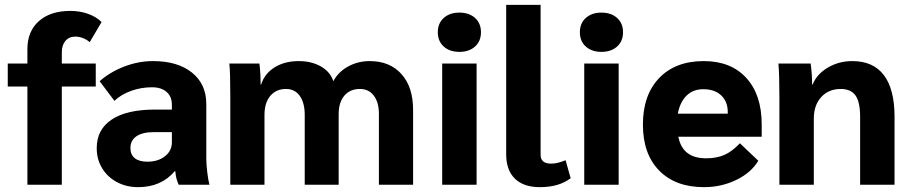

<svg xmlns="http://www.w3.org/2000/svg" viewBox="-20 -762 3760 792"><path d="M93 -405H12V-500H93V-559Q93 -633 140.5 -675Q188 -717 270 -717Q309 -717 343 -705Q377 -693 399 -671L350 -588Q338 -599 322 -605Q306 -611 291 -611Q265 -611 250 -593.5Q235 -576 235 -546V-500H375V-405H235V0H93Z M379 -151Q379 -228 441 -269Q503 -310 619 -310H689V-330Q689 -364 667 -383Q645 -402 607 -402Q562 -402 520.5 -387Q479 -372 452 -346L391 -427Q434 -465 492.5 -487.5Q551 -510 611 -510Q713 -510 772 -462.5Q831 -415 831 -333V-108Q831 -84 835 -51Q839 -18 844 0H717Q711 -14 708 -25Q705 -36 703 -56H701Q645 10 550 10Q501 10 462 -11Q423 -32 401 -68.5Q379 -105 379 -151ZM689 -175V-217H615Q568 -217 543 -200Q518 -183 518 -151Q518 -124 536 -109.5Q554 -95 588 -95Q632 -95 660.5 -117.5Q689 -140 689 -175Z M930 -365Q930 -466 926 -500H1050Q1055 -463 1055 -413H1057Q1071 -458 1112.5 -484Q1154 -510 1212 -510Q1266 -510 1304.5 -487.5Q1343 -465 1355 -427Q1375 -465 1415.5 -487.5Q1456 -510 1505 -510Q1588 -510 1636 -456.5Q1684 -403 1684 -309V0H1543V-292Q1543 -340 1522 -367.5Q1501 -395 1465 -395Q1424 -395 1400.5 -367.5Q1377 -340 1377 -291V0H1237V-288Q1237 -338 1216.5 -366.5Q1196 -395 1160 -395Q1119 -395 1095 -366.5Q1071 -338 1071 -288V0H930Z M1786 -629Q1786 -666 1810.5 -688Q1835 -710 1875 -710Q1915 -710 1939.5 -688Q1964 -666 1964 -629Q1964 -592 1939.5 -570Q1915 -548 1875 -548Q1835 -548 1810.5 -570Q1786 -592 1786 -629ZM1804 -500H1946V0H1804Z M2068 -126V-742H2210V-123Q2210 -87 2254 -87Q2279 -87 2313 -101L2334 -27Q2286 10 2207 10Q2140 10 2104 -25Q2068 -60 2068 -126Z M2372 -629Q2372 -666 2396.5 -688Q2421 -710 2461 -710Q2501 -710 2525.5 -688Q2550 -666 2550 -629Q2550 -592 2525.5 -570Q2501 -548 2461 -548Q2421 -548 2396.5 -570Q2372 -592 2372 -629ZM2390 -500H2532V0H2390Z M3122 -198H2778Q2787 -153 2815.5 -131Q2844 -109 2893 -109Q2936 -109 2968 -123Q3000 -137 3032 -171L3108 -99Q3079 -50 3017.5 -20Q2956 10 2884 10Q2766 10 2699 -58.5Q2632 -127 2632 -248Q2632 -370 2699 -440Q2766 -510 2883 -510Q2995 -510 3058.5 -440.5Q3122 -371 3122 -249ZM2982 -299Q2982 -343 2955 -368.5Q2928 -394 2881 -394Q2839 -394 2812 -367.5Q2785 -341 2776 -293H2982Z M3195 -366Q3195 -455 3191 -500H3324Q3330 -454 3330 -413H3332Q3349 -456 3394.5 -483Q3440 -510 3496 -510Q3582 -510 3626 -452Q3670 -394 3670 -280V0H3528V-281Q3528 -341 3509 -368Q3490 -395 3448 -395Q3398 -395 3367.5 -361.5Q3337 -328 3337 -273V0H3195Z"/></svg>

Font: Sarabun ExtraBold
Style: Regular
Weight: 800
Version: Version 1.000; ttfautohint (v1.6)